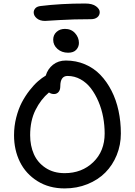

<svg xmlns="http://www.w3.org/2000/svg" viewBox="-20 -1052 760 1082"><path d="M233.9 -934.1Q204.6 -934.1 187.3 -948.7Q169.9 -963.4 169.9 -981.9Q169.9 -994.6 179 -1005.1Q188 -1015.6 209 -1018.1Q322.3 -1032.2 460 -1032.2Q500.5 -1032.2 521.2 -1016.6Q542 -1001 542 -983.9Q542 -965.8 528.6 -954.8Q515.1 -943.8 492.2 -943.8Q395 -943.8 315.9 -939Q236.8 -934.1 233.9 -934.1ZM363.8 -754.9Q328.1 -754.9 304 -776.1Q279.8 -797.4 279.8 -828.1Q279.8 -855 298.6 -872.1Q317.4 -889.2 346.2 -889.2Q381.3 -889.2 403.1 -865Q424.8 -840.8 424.8 -810.1Q424.8 -788.1 409.7 -771.5Q394.5 -754.9 363.8 -754.9ZM344.2 9.8Q256.8 9.8 191.2 -31.2Q125.5 -72.3 92.3 -139.6Q59.1 -207 59.1 -290Q59.1 -341.3 71.5 -389.9Q84 -438.5 103 -474.9Q122.1 -511.2 146.7 -542.7Q171.4 -574.2 194.1 -594Q216.8 -613.8 237.8 -626Q249 -663.6 278.8 -687.3Q308.6 -710.9 351.1 -710.9Q408.7 -710.9 458.7 -689.7Q508.8 -668.5 545.4 -630.4Q582 -592.3 608.4 -540.8Q634.8 -489.3 647.9 -428Q661.1 -366.7 661.1 -299.8Q661.1 -235.4 637.9 -178.2Q614.7 -121.1 573.5 -79.6Q532.2 -38.1 472.9 -14.2Q413.6 9.8 344.2 9.8ZM149.9 -290Q149.9 -231 170.9 -183.3Q191.9 -135.7 236.8 -106Q281.7 -76.2 344.2 -76.2Q441.4 -76.2 505.6 -138.2Q569.8 -200.2 569.8 -299.8Q569.8 -345.7 561.3 -391.8Q552.7 -438 534.9 -479.7Q517.1 -521.5 492.7 -553.7Q468.3 -585.9 434.1 -605Q399.9 -624 360.8 -624Q319.8 -624 319.8 -565.9Q319.8 -544.9 309.8 -533.4Q299.8 -522 284.2 -522Q269 -522 255.9 -530.8Q210 -492.2 179.9 -431.9Q149.9 -371.6 149.9 -290Z"/></svg>

Font: Shantell Sans Normal
Style: Regular
Weight: 400
Designer: Stephen Nixon, Anya Danilova, Shantell Martin
Foundry: Arrow Type
Version: Version 1.006;[559af2be0]